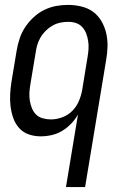

<svg xmlns="http://www.w3.org/2000/svg" viewBox="-20 -548 515 783"><path d="M249 215 298 -81Q287 -61 270 -43.5Q253 -26 233 -14Q213 -2 190.5 3Q168 8 146 8Q120 8 97 0Q74 -8 58 -26Q42 -44 34 -67Q26 -90 23 -114.5Q20 -139 21.5 -165Q23 -191 27 -216L48 -342Q52 -366 60 -390.5Q68 -415 82.5 -437Q97 -459 117 -477.5Q137 -496 160.5 -507.5Q184 -519 208.5 -523.5Q233 -528 257 -528Q285 -528 312 -521.5Q339 -515 359.5 -500Q380 -485 393.5 -462Q407 -439 413 -413Q419 -387 418.5 -359.5Q418 -332 413 -304L327 215ZM188 -61Q210 -61 233.5 -69.5Q257 -78 274.5 -95.5Q292 -113 301.5 -135.5Q311 -158 315 -180L337 -315Q340 -332 341 -348.5Q342 -365 339.5 -381Q337 -397 331.5 -411.5Q326 -426 315.5 -437.5Q305 -449 290 -454Q275 -459 258 -459Q242 -459 225.5 -455.5Q209 -452 194 -443.5Q179 -435 166 -422Q153 -409 144.5 -394Q136 -379 131.5 -363Q127 -347 125 -331L104 -205Q101 -188 100 -171Q99 -154 101.5 -138Q104 -122 110 -107Q116 -92 127 -81Q138 -70 154.5 -65.5Q171 -61 188 -61Z"/></svg>

Font: Iosevka QP
Style: Italic
Weight: 400
Italic angle: -9°
Designer: Belleve Invis
Foundry: Belleve Invis
Version: Version 20.0.0; ttfautohint (v1.8.4)